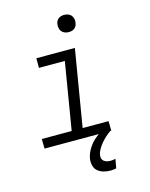

<svg xmlns="http://www.w3.org/2000/svg" viewBox="-137 -808 873 1117"><g transform="rotate(-15 300.0 -249.5)"><path d="M451 0H49L48 -58H228L295 -462H139V-520H371L294 -58H450ZM361 -618Q348 -618 337 -622.5Q326 -627 318.5 -636Q311 -645 309 -657.5Q307 -670 309 -683Q310 -691 315 -699.5Q320 -708 327.5 -713Q335 -718 343.5 -720Q352 -722 360 -722Q373 -722 384.5 -717.5Q396 -713 403 -704Q410 -695 412.5 -682.5Q415 -670 412 -657Q411 -649 406 -640.5Q401 -632 394 -627Q387 -622 378 -620Q369 -618 361 -618ZM387 223Q366 223 346 217.5Q326 212 311 199.5Q296 187 291 166.5Q286 146 289 125Q294 97 309.5 70.5Q325 44 347.5 23Q370 2 396.5 -14Q423 -30 451 -40L445 0Q429 11 414 24.5Q399 38 386.5 53Q374 68 364 85Q354 102 351 120Q349 131 352 141Q355 151 363 157Q371 163 381 165.5Q391 168 402 168Q409 168 416.5 167Q424 166 432 164L422 219Q414 221 405 222Q396 223 387 223Z"/></g></svg>

Font: Iosevka Light Extended Oblique
Style: Regular
Weight: 300
Width: 7
Italic angle: -9°
Monospace: yes
Designer: Belleve Invis
Foundry: Belleve Invis
Version: Version 32.5.0; ttfautohint (v1.8.4)